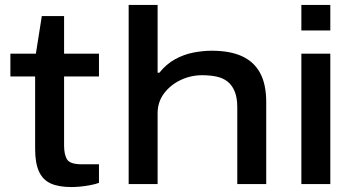

<svg xmlns="http://www.w3.org/2000/svg" viewBox="-20 -744 1429 776"><path d="M269 12Q217 12 185 -2.5Q153 -17 137.5 -51Q122 -85 122 -142V-435H22V-527H125L149 -679H239V-527H380V-435H239V-156Q239 -118 251.5 -99Q264 -80 310 -80H380V-5Q367 0 346.5 4Q326 8 305.5 10Q285 12 269 12Z M500 0V-724H617V-450H624Q652 -485 687.5 -504.5Q723 -524 761.5 -531.5Q800 -539 836 -539Q909 -539 957.5 -517Q1006 -495 1031 -449.5Q1056 -404 1056 -331V0H939V-311Q939 -349 928.5 -374.5Q918 -400 899.5 -414.5Q881 -429 855 -434.5Q829 -440 797 -440Q751 -440 710 -420.5Q669 -401 643 -366.5Q617 -332 617 -286V0Z M1198 -621V-724H1315V-621ZM1198 0V-527H1315V0Z"/></svg>

Font: Archivo Expanded Medium
Style: Regular
Weight: 500
Width: 7
Designer: Hector Gatti
Foundry: Omnibus-Type
Version: Version 2.001